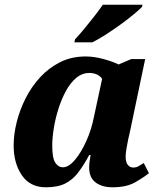

<svg xmlns="http://www.w3.org/2000/svg" viewBox="-20 -786 697 816"><path d="M175 10Q108 10 73 -41Q38 -92 38 -168Q38 -215 51 -267Q64 -319 89 -368.5Q114 -418 151 -458Q188 -498 236 -522Q284 -546 344 -546Q381 -546 422 -534.5Q463 -523 484 -512L538 -535H597L532 -225Q529 -214 525 -194.5Q521 -175 517.5 -154.5Q514 -134 514 -120Q514 -97 523 -85.5Q532 -74 546 -74Q559 -74 568.5 -79.5Q578 -85 591 -93L613 -50Q588 -30 552 -10Q516 10 458 10Q414 10 386.5 -10.5Q359 -31 359 -73Q359 -96 365 -127H359Q336 -84 312.5 -53Q289 -22 257 -6Q225 10 175 10ZM247 -75Q272 -75 298.5 -106.5Q325 -138 347 -187Q369 -236 379 -288L414 -451Q405 -464 390.5 -470Q376 -476 360 -476Q329 -476 304 -455Q279 -434 260 -399Q241 -364 228 -322.5Q215 -281 208.5 -240Q202 -199 202 -167Q202 -114 215 -94.5Q228 -75 247 -75ZM296 -606 299 -619Q317 -638 338.5 -664Q360 -690 381 -717Q402 -744 417 -766H586L583 -756Q571 -744 547 -724Q523 -704 492.5 -682Q462 -660 430.5 -639.5Q399 -619 372 -606Z"/></svg>

Font: Noto Serif SemiCondensed ExtraBold
Style: Italic
Weight: 800
Width: 4
Italic angle: -12°
Designer: Monotype Design Team
Foundry: Monotype Imaging Inc.
Version: Version 2.014; ttfautohint (v1.8.4.7-5d5b)